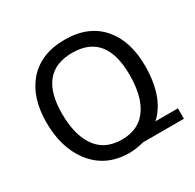

<svg xmlns="http://www.w3.org/2000/svg" viewBox="-161 -913 1121 1103"><g transform="rotate(-30 399.0 -361.0)"><path d="M764 0H493Q438 14 397 14Q238 14 149 -104Q69 -210 69 -375Q69 -537 149 -633Q236 -736 397 -736Q557 -736 643 -633Q723 -537 723 -375Q723 -168 615 -69H764ZM620 -375Q620 -649 397 -649Q172 -649 172 -375Q172 -245 219 -168Q276 -74 397 -74Q518 -74 574 -168Q620 -244 620 -375Z"/></g></svg>

Font: Mingzat
Style: Regular
Weight: 400
Designer: Jason Glavy (Lepcha), Lorna Priest (Lepcha additions), Walt Agee (Sophia), Victor Gaultney (Sophia)
Foundry: SIL International
Version: Version 0.100